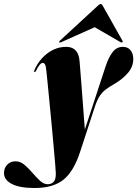

<svg xmlns="http://www.w3.org/2000/svg" viewBox="-156 -693 688 963"><path d="M374 -361Q388.5 -405.5 409 -431.8Q429.5 -458 460 -458Q485 -458 498.8 -441Q512.5 -424 512.5 -397Q512.5 -358.5 485.2 -326.8Q458 -295 415 -270.5Q391 -257 373.5 -243.5Q356 -230 343 -209.8Q330 -189.5 318.5 -154L246 68Q214 167 162 208.5Q110 250 17 250Q-58 250 -97 229.5Q-136 209 -136 175Q-136 150 -119.8 133Q-103.5 116 -78 116Q-54.5 116 -33.8 133.2Q-13 150.5 6.5 173.5Q26 196.5 44.8 213.8Q63.5 231 83 231Q102 231 113 219.2Q124 207.5 124 178Q124 169 121 132.5Q118 96 113.2 43.2Q108.5 -9.5 103 -68.2Q97.5 -127 92 -182.5Q86.5 -238 82.5 -279.8Q78.5 -321.5 76.5 -338.5Q74.5 -361 70 -369.2Q65.5 -377.5 58.5 -377.5Q43.5 -377.5 25 -338Q21.5 -331.5 18 -332Q13 -333 16 -339.5Q37.5 -391.5 81 -424.8Q124.5 -458 176 -458Q237 -458 243 -387Q244.5 -368 248 -325Q251.5 -282 255.5 -229.2Q259.5 -176.5 263.2 -126.5Q267 -76.5 269.5 -43ZM150 -481Q143.5 -478.5 141 -480.5Q139 -483.5 143.5 -488L337 -666.5Q344 -673 349 -673Q353.5 -673 358 -666.5L458.5 -488Q461.5 -483.5 457 -480.5Q455 -478.5 449.5 -481L319 -556.5Z"/></svg>

Font: Fraunces 144pt Black
Style: Italic
Weight: 900
Italic angle: -16°
Version: Version 1.000;[0bf87f6ff]